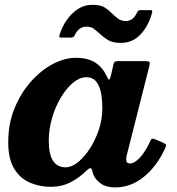

<svg xmlns="http://www.w3.org/2000/svg" viewBox="-20 -780 755 817"><path d="M495 -597.5Q459.5 -597.5 440.2 -609.2Q421 -621 406.5 -634.5Q393 -647 380.5 -656.8Q368 -666.5 347.5 -666.5Q329.5 -666.5 316.5 -655.5Q303.5 -644.5 296.5 -627Q291.5 -620 282.5 -620H241.5Q232.5 -620 232.2 -623.8Q232 -627.5 234.5 -635Q244.5 -667 264.2 -695.2Q284 -723.5 311.5 -741.5Q339 -759.5 372.5 -759.5Q408 -759.5 425.8 -748Q443.5 -736.5 457 -722.5Q469 -710.5 482.8 -700.5Q496.5 -690.5 514.5 -690.5Q547 -690.5 562.5 -726Q565.5 -731.5 567.8 -734.2Q570 -737 577 -737H620Q626.5 -737 627.5 -734.5Q628.5 -732 627 -726Q612.5 -670.5 578.5 -634Q544.5 -597.5 495 -597.5ZM681 -145.5Q646.5 -71.5 591.5 -27Q536.5 17.5 469.5 17.5Q432.5 17.5 409.2 1.2Q386 -15 376.5 -39Q374.5 -47 373 -51.5Q371.5 -56 370.5 -59.5Q367 -65.5 362.5 -64.2Q358 -63 349 -55Q318.5 -24 280.2 -4.5Q242 15 197 15Q150 15 108.5 -2.2Q67 -19.5 41 -61Q15 -102.5 15 -175Q15 -254 42 -319.5Q69 -385 112 -433.2Q155 -481.5 205.2 -507.8Q255.5 -534 302 -534Q353.5 -534 384.8 -514Q416 -494 433.5 -457Q440.5 -441 444.2 -441.2Q448 -441.5 452.5 -460.5L462.5 -505.5Q464 -513.5 468 -516.8Q472 -520 484 -520H596Q613.5 -520 616 -516Q618.5 -512 615.5 -499L519.5 -120Q517 -110.5 517 -101Q517 -84.5 533 -84.5Q552.5 -84.5 575.8 -109.8Q599 -135 617.5 -176Q623 -188 627 -189.5Q631 -191 642 -186.5L672.5 -173.5Q685 -168 686.2 -163.5Q687.5 -159 681 -145.5ZM415.5 -320Q415.5 -355 409.8 -384.8Q404 -414.5 389.2 -433Q374.5 -451.5 347 -451.5Q319.5 -451.5 291.2 -428.2Q263 -405 239.5 -366Q216 -327 201.8 -278.8Q187.5 -230.5 187.5 -180Q187.5 -68 259.5 -68Q284.5 -68 311.5 -89.5Q338.5 -111 362.2 -147.5Q386 -184 400.8 -228.8Q415.5 -273.5 415.5 -320Z"/></svg>

Font: Besley*
Style: Bold Italic
Weight: 700
Italic angle: -13°
Designer: Owen Earl
Foundry: indestructible type*
Version: Version 2.000; ttfautohint (v1.8.3)